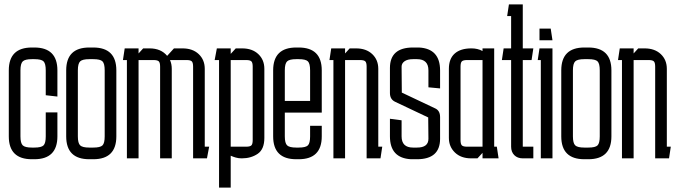

<svg xmlns="http://www.w3.org/2000/svg" viewBox="-20 -720 3085 873"><path d="M20 -100V-400Q20 -504 125 -504H136Q241 -504 241 -400V-281L188 -287V-400Q188 -431 178 -441Q168 -451 136 -451H125Q94 -451 83.5 -441Q73 -431 73 -400V-100Q73 -69 83.5 -59Q94 -49 125 -49H136Q168 -49 178 -59Q188 -69 188 -100V-209H241V-100Q241 4 136 4H125Q20 4 20 -100Z M456 -400Q456 -431 446 -441Q436 -451 404 -451H386Q355 -451 344.5 -441Q334 -431 334 -400V-100Q334 -69 344.5 -59Q355 -49 386 -49H404Q436 -49 446 -59Q456 -69 456 -100ZM281 -100V-400Q281 -504 386 -504H404Q509 -504 509 -400V-100Q509 4 404 4H386Q281 4 281 -100Z M761 0H708V-417Q708 -435 702 -441Q696 -447 678 -447H610V0H557V-447H539L547 -500H610V-477L631 -500H660Q712 -500 740 -466L771 -500H810Q856 -500 883.5 -474Q911 -448 911 -407V-53H931L921 0H858V-417Q858 -435 852 -441Q846 -447 828 -447H753Q761 -429 761 -407Z M1182 -93Q1182 -41 1151.5 -20.5Q1121 0 1080 0H1078Q1065 0 1052.5 -3.5Q1040 -7 1029 -12V133H976V-447H956L966 -500H1029V-475L1052 -500H1081Q1127 -500 1154.5 -474Q1182 -448 1182 -407ZM1099 -53Q1117 -53 1123 -59Q1129 -65 1129 -83V-417Q1129 -435 1123 -441Q1117 -447 1099 -447H1029V-53Z M1222 -100V-400Q1222 -504 1327 -504H1338Q1443 -504 1443 -400V-208H1275V-100Q1275 -69 1285.5 -59Q1296 -49 1327 -49H1338Q1370 -49 1380 -59Q1390 -69 1390 -100V-148H1443V-100Q1443 4 1338 4H1327Q1222 4 1222 -100ZM1390 -400Q1390 -431 1380 -441Q1370 -451 1338 -451H1327Q1296 -451 1285.5 -441Q1275 -431 1275 -400V-261H1390Z M1496 0V-447H1478L1486 -500H1549V-477L1570 -500H1599Q1645 -500 1672.5 -474Q1700 -448 1700 -407V-53H1718L1710 0H1647V-417Q1647 -435 1641 -441Q1635 -447 1617 -447H1549V0Z M1753 -180 1806 -173V-100Q1806 -49 1858 -49H1876Q1928 -49 1928 -89L1927 -186L1777 -257Q1753 -268 1753 -297V-411Q1753 -504 1858 -504H1885Q1981 -499 1981 -400V-318L1928 -323V-400Q1928 -451 1876 -451H1858Q1833 -451 1819.5 -441.5Q1806 -432 1806 -417L1807 -299L1957 -228Q1981 -218 1981 -188V-89Q1981 4 1876 4H1849Q1753 -1 1753 -100Z M2122 0Q2076 0 2048.5 -26.5Q2021 -53 2021 -93V-407Q2021 -453 2047.5 -476.5Q2074 -500 2123 -500H2125Q2138 -500 2150.5 -497Q2163 -494 2174 -488V-500H2227V-53H2239L2247 0H2174V-25L2151 0ZM2104 -447Q2086 -447 2080 -441Q2074 -435 2074 -417V-83Q2074 -65 2080 -59Q2086 -53 2104 -53H2174V-447Z M2405 -53V0H2357Q2333 0 2318.5 -14.5Q2304 -29 2304 -53V-447H2262L2270 -500H2304V-647H2286L2294 -700H2357V-500H2405L2397 -447H2357V-53Z M2433 -590H2484L2492 -537H2433ZM2439 0V-447H2425L2433 -500H2492V0Z M2707 -400Q2707 -431 2697 -441Q2687 -451 2655 -451H2637Q2606 -451 2595.5 -441Q2585 -431 2585 -400V-100Q2585 -69 2595.5 -59Q2606 -49 2637 -49H2655Q2687 -49 2697 -59Q2707 -69 2707 -100ZM2532 -100V-400Q2532 -504 2637 -504H2655Q2760 -504 2760 -400V-100Q2760 4 2655 4H2637Q2532 4 2532 -100Z M2808 0V-447H2790L2798 -500H2861V-477L2882 -500H2911Q2957 -500 2984.5 -474Q3012 -448 3012 -407V-53H3030L3022 0H2959V-417Q2959 -435 2953 -441Q2947 -447 2929 -447H2861V0Z"/></svg>

Font: Karantina Light
Style: Regular
Weight: 300
Designer: Rony Koch
Foundry: Rony Koch
Version: Version 1.000; ttfautohint (v1.8.3)